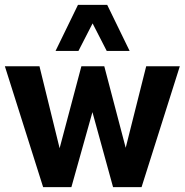

<svg xmlns="http://www.w3.org/2000/svg" viewBox="-20 -768 758 788"><path d="M157 0 0 -496H142L229 -142H220L314 -496H408L501 -142H491L580 -496H718L561 0H444L345 -360H374L273 0ZM208 -559 300 -748H420L512 -559H418L360 -672L302 -559Z"/></svg>

Font: Nunito Sans 10pt Condensed ExtraBold
Style: Regular
Weight: 800
Width: 3
Designer: Vernon Adams
Foundry: Vernon Adams
Version: Version 3.101;gftools[0.9.27]